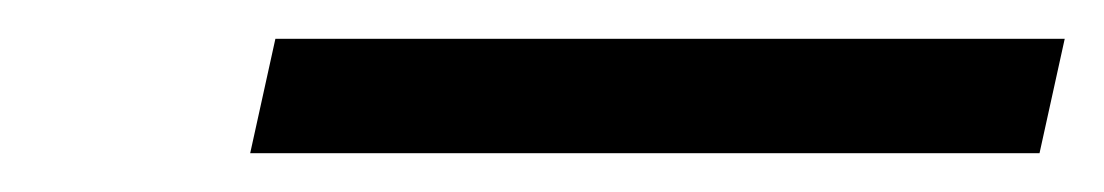

<svg xmlns="http://www.w3.org/2000/svg" viewBox="-20 -839 569 99"><path d="M109 -760 122 -819H529L516 -760Z"/></svg>

Font: Noto Serif Condensed ExtraBold
Style: Italic
Weight: 800
Width: 3
Italic angle: -12°
Designer: Monotype Design Team
Foundry: Monotype Imaging Inc.
Version: Version 2.014; ttfautohint (v1.8.4.7-5d5b)